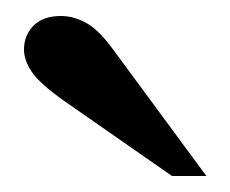

<svg xmlns="http://www.w3.org/2000/svg" viewBox="-20 -774 288 240"><path d="M195 -554 60 -648Q29 -670 19.5 -684.5Q10 -699 10 -712Q10 -730 22 -742Q34 -754 56 -754Q72 -754 87.5 -745.5Q103 -737 120 -714L238 -554Z"/></svg>

Font: Libre Bodoni
Style: Regular
Weight: 400
Designer: Pablo Impallari, Rodrigo Fuenzalida
Foundry: Impallari Type
Version: Version 2.005;gftools[0.9.23]